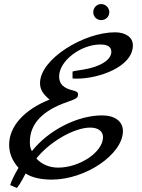

<svg xmlns="http://www.w3.org/2000/svg" viewBox="-20 -797 699 945"><path d="M634 -574C634 -613 599 -638 546 -638C393 -638 177 -507 177 -388C177 -358 190 -335 224 -307C99 -257 25 -175 25 -85C25 -43 40 -6 71 29C52 61 34 98 30 114L63 128C81 108 102 63 106 57C137 77 181 87 235 87C402 87 585 -38 585 -152C585 -200 545 -229 482 -229C362 -229 219 -157 137 -53C129 -68 127 -79 127 -99C127 -187 189 -253 311 -295C357 -311 364 -316 364 -332C364 -343 358 -347 339 -352C292 -363 271 -384 271 -421C271 -497 377 -578 474 -578C510 -578 528 -566 528 -542C528 -502 472 -467 387 -454C370 -451 351 -449 337 -445V-411C344 -410 351 -410 359 -410C465 -410 634 -467 634 -574ZM424 -169C463 -169 487 -151 487 -122C487 -49 373 28 266 28C224 28 185 12 159 -17C224 -99 345 -169 424 -169ZM439 -737C439 -715 456 -698 478 -698C500 -698 518 -715 518 -737C518 -759 500 -777 478 -777C456 -777 439 -759 439 -737Z"/></svg>

Font: Marck Script
Style: Regular
Weight: 400
Designer: Denis Masharov, Marck Fogel
Foundry: Denis Masharov
Version: Version 1.002